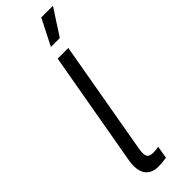

<svg xmlns="http://www.w3.org/2000/svg" viewBox="-307 -929 943 943"><g transform="rotate(-45 164.0 -457.5)"><path d="M135 5C158 5 171 4 193 0L204 -65C191 -62 178 -61 167 -61C129 -61 123 -80 131 -127L235 -720H161L55 -118C42 -42 70 5 135 5ZM328 -920H247L178 -784H240Z"/></g></svg>

Font: Fixel Display
Style: Italic
Weight: 400
Italic angle: -10°
Designer: AlfaBravo + MacPaw
Foundry: Kyrylo Tkachov, Marchela Mozhyna, Serhii Makarenko, Maria Weinstein, Zakhar Kryvoshyya
Version: Version 1.210;Glyphs 3.2 (3217)